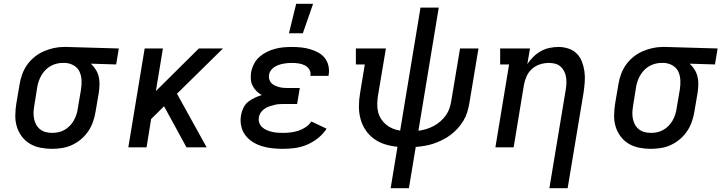

<svg xmlns="http://www.w3.org/2000/svg" viewBox="-20 -775 3795 1010"><path d="M254 8Q223 8 192.5 2Q162 -4 137 -19Q112 -34 94.5 -57.5Q77 -81 68.5 -109Q60 -137 60.5 -168.5Q61 -200 66 -231L83 -331Q87 -357 96.5 -383.5Q106 -410 122 -433Q138 -456 160.5 -474.5Q183 -493 209 -504.5Q235 -516 262 -522Q289 -528 315 -528H331L605 -520L591 -436L458 -440Q472 -427 483 -410Q494 -393 499 -373Q504 -353 503.5 -332Q503 -311 500 -289L483 -189Q479 -163 470 -136.5Q461 -110 445.5 -86.5Q430 -63 408 -44Q386 -25 360.5 -13Q335 -1 307.5 3.5Q280 8 254 8ZM255 -76Q271 -76 287.5 -79.5Q304 -83 319 -91.5Q334 -100 346.5 -112.5Q359 -125 367.5 -140Q376 -155 381.5 -171Q387 -187 389 -203L406 -303Q410 -327 409 -351.5Q408 -376 399 -396.5Q390 -417 370 -429.5Q350 -442 325 -444H309Q285 -444 261 -434.5Q237 -425 219 -406.5Q201 -388 190.5 -364.5Q180 -341 176 -317L160 -217Q157 -200 156.5 -182.5Q156 -165 159.5 -148.5Q163 -132 171 -118Q179 -104 192 -94Q205 -84 221 -80Q237 -76 255 -76Z M655 0 741 -520H837L800 -296L1026 -520H1153L911 -282L1067 0H961L843 -216L775 -149L751 0Z M1469 8Q1441 8 1412.5 5Q1384 2 1358 -6Q1332 -14 1309 -28.5Q1286 -43 1270 -64.5Q1254 -86 1248.5 -113.5Q1243 -141 1248 -169Q1251 -188 1260 -207Q1269 -226 1285 -239Q1301 -252 1319.5 -260.5Q1338 -269 1357 -275Q1342 -283 1329.5 -295.5Q1317 -308 1309 -323.5Q1301 -339 1299.5 -357.5Q1298 -376 1301 -395Q1305 -417 1316 -438.5Q1327 -460 1344.5 -475.5Q1362 -491 1383 -501.5Q1404 -512 1426.5 -518Q1449 -524 1471 -526Q1493 -528 1515 -528Q1540 -528 1564 -525.5Q1588 -523 1610.5 -516.5Q1633 -510 1653.5 -499Q1674 -488 1688 -470.5Q1702 -453 1707.5 -429.5Q1713 -406 1709 -382L1708 -376H1613V-378Q1616 -396 1606.5 -410.5Q1597 -425 1582 -432Q1567 -439 1550 -441.5Q1533 -444 1515 -444Q1503 -444 1491.5 -443Q1480 -442 1468 -439.5Q1456 -437 1444.5 -433Q1433 -429 1422 -421.5Q1411 -414 1404 -403.5Q1397 -393 1395 -381Q1393 -369 1396.5 -357.5Q1400 -346 1407.5 -338Q1415 -330 1426 -325Q1437 -320 1448 -317Q1459 -314 1471 -313Q1483 -312 1495 -312H1557L1543 -228H1481Q1467 -228 1453.5 -227.5Q1440 -227 1426.5 -224Q1413 -221 1399.5 -216.5Q1386 -212 1373.5 -204Q1361 -196 1352.5 -184Q1344 -172 1342 -158Q1339 -143 1344 -129Q1349 -115 1359.5 -105.5Q1370 -96 1383 -90.5Q1396 -85 1410.5 -81.5Q1425 -78 1439.5 -77Q1454 -76 1469 -76Q1489 -76 1509.5 -78.5Q1530 -81 1550 -87.5Q1570 -94 1588 -106Q1606 -118 1618 -136L1698 -98Q1680 -70 1653 -48.5Q1626 -27 1595.5 -14Q1565 -1 1533 3.5Q1501 8 1469 8ZM1500 -600 1538 -755H1627L1573 -600Z M2035 215 2071 -3Q2037 -6 2005 -16Q1973 -26 1947 -45Q1921 -64 1903 -91Q1885 -118 1876.5 -149.5Q1868 -181 1868 -215Q1868 -249 1874 -284L1899 -436H1852V-520H2010L1968 -270Q1965 -249 1964.5 -227.5Q1964 -206 1969 -186Q1974 -166 1985 -149Q1996 -132 2011 -119.5Q2026 -107 2045 -99Q2064 -91 2085 -88L2192 -735H2288L2181 -87Q2202 -90 2222 -96Q2242 -102 2261 -112Q2280 -122 2296.5 -136.5Q2313 -151 2325.5 -168.5Q2338 -186 2344.5 -205.5Q2351 -225 2354 -245L2400 -520H2497L2449 -232Q2445 -208 2438 -185Q2431 -162 2418 -140.5Q2405 -119 2388 -100Q2371 -81 2350.5 -65.5Q2330 -50 2307.5 -39Q2285 -28 2262 -20Q2239 -12 2215 -8Q2191 -4 2167 -2L2131 215Z M2870 215 2956 -303Q2959 -320 2959.5 -337Q2960 -354 2957.5 -370Q2955 -386 2947.5 -400.5Q2940 -415 2928 -425.5Q2916 -436 2900 -440Q2884 -444 2867 -444Q2844 -444 2820.5 -436.5Q2797 -429 2778.5 -412.5Q2760 -396 2750 -373.5Q2740 -351 2736 -328L2682 0H2586L2658 -436H2611V-520H2768L2754 -438Q2768 -459 2786 -476.5Q2804 -494 2825.5 -506Q2847 -518 2871 -523Q2895 -528 2918 -528Q2945 -528 2970.5 -519.5Q2996 -511 3014 -493Q3032 -475 3041.5 -450Q3051 -425 3054.5 -398.5Q3058 -372 3056 -344.5Q3054 -317 3050 -289L2966 215Z M3404 8Q3373 8 3342.5 2Q3312 -4 3287 -19Q3262 -34 3244.5 -57.5Q3227 -81 3218.5 -109Q3210 -137 3210.5 -168.5Q3211 -200 3216 -231L3233 -331Q3237 -357 3246.5 -383.5Q3256 -410 3272 -433Q3288 -456 3310.5 -474.5Q3333 -493 3359 -504.5Q3385 -516 3412 -522Q3439 -528 3465 -528H3481L3755 -520L3741 -436L3608 -440Q3622 -427 3633 -410Q3644 -393 3649 -373Q3654 -353 3653.5 -332Q3653 -311 3650 -289L3633 -189Q3629 -163 3620 -136.5Q3611 -110 3595.5 -86.5Q3580 -63 3558 -44Q3536 -25 3510.5 -13Q3485 -1 3457.5 3.5Q3430 8 3404 8ZM3405 -76Q3421 -76 3437.5 -79.5Q3454 -83 3469 -91.5Q3484 -100 3496.5 -112.5Q3509 -125 3517.5 -140Q3526 -155 3531.5 -171Q3537 -187 3539 -203L3556 -303Q3560 -327 3559 -351.5Q3558 -376 3549 -396.5Q3540 -417 3520 -429.5Q3500 -442 3475 -444H3459Q3435 -444 3411 -434.5Q3387 -425 3369 -406.5Q3351 -388 3340.5 -364.5Q3330 -341 3326 -317L3310 -217Q3307 -200 3306.5 -182.5Q3306 -165 3309.5 -148.5Q3313 -132 3321 -118Q3329 -104 3342 -94Q3355 -84 3371 -80Q3387 -76 3405 -76Z"/></svg>

Font: Iosevka Etoile Medium
Style: Italic
Weight: 500
Italic angle: -9°
Designer: Belleve Invis
Foundry: Belleve Invis
Version: Version 22.1.2; ttfautohint (v1.8.4)